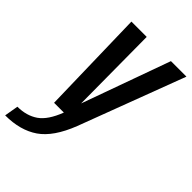

<svg xmlns="http://www.w3.org/2000/svg" viewBox="-294 -693 1020 1020"><g transform="rotate(45 216.0 -183.0)"><path d="M84 0 69.5 -595.5H184.5L188 -99L366.5 -595.5H483L258.5 0Q208.5 129 134.5 180Q60.5 231 -52.5 231L-39 152.5Q29 152.5 77 119.5Q124.5 86.5 157.5 0Z"/></g></svg>

Font: Anybody Medium
Style: Italic
Weight: 500
Italic angle: -10°
Designer: Tyler Finck
Foundry: Etcetera Type Company
Version: Version 1.010; ttfautohint (v1.8.3) -l 8 -r 50 -G 200 -x 14 